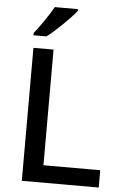

<svg xmlns="http://www.w3.org/2000/svg" viewBox="-62 -984 659 1027"><g transform="rotate(5 268.0 -470.5)"><path d="M314 -931V-941H190C165 -896 119 -830 89 -793V-781H159C207 -817 285 -894 314 -931ZM95 0H508V-93H203V-714H95Z"/></g></svg>

Font: Noto Sans Arabic UI Md
Style: Regular
Weight: 500
Designer: Monotype Design Team, Nadine Chahine and Nizar Qandah
Foundry: Monotype Imaging Inc.
Version: Version 2.010